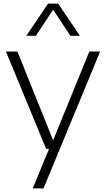

<svg xmlns="http://www.w3.org/2000/svg" viewBox="-20 -828 590 1068"><path d="M236.5 0 13 -541.5H77L275.5 -47.5L477 -541.5H537L222 220H162L253 0ZM126.5 -629 247.5 -808H303.5L424.5 -629H371.5L275.5 -774L179.5 -629Z"/></svg>

Font: Encode Sans Semi Expanded Light
Style: Regular
Weight: 300
Width: 6
Designer: Multiple Designers
Foundry: Impallari Type
Version: Version 3.000; ttfautohint (v1.8.3) -l 8 -r 50 -G 200 -x 14 